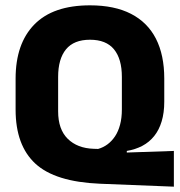

<svg xmlns="http://www.w3.org/2000/svg" viewBox="-20 -673 675 720"><path d="M632 27 355 16Q186.5 9 112.5 -59.5Q38.5 -128 38.5 -262V-378Q38.5 -509.5 108.8 -581.2Q179 -653 317.5 -653Q409.5 -653 471.5 -621Q533.5 -589 564.8 -527.8Q596 -466.5 596 -378.5V-292Q596 -250 586.2 -217.8Q576.5 -185.5 558.2 -162.8Q540 -140 514 -126.2Q488 -112.5 455.5 -107V-101L632 -107ZM331.5 -115 348 -114.5Q367.5 -120 383.5 -132Q399.5 -144 411.5 -162Q423.5 -180 430.2 -205.2Q437 -230.5 437 -262.5V-384.5Q437 -452 407.5 -488Q378 -524 317.5 -524Q257 -524 227.5 -488Q198 -452 198 -384.5V-255.5Q198 -188 234 -152.5Q270 -117 331.5 -115Z"/></svg>

Font: Anek Latin Medium
Style: Bold
Weight: 700
Version: Version 1.003